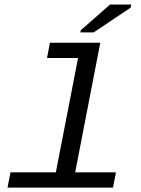

<svg xmlns="http://www.w3.org/2000/svg" viewBox="-20 -853 640 873"><path d="M321.8 -69.3H507.3L493.7 0H14.2L27.8 -69.3H233.9L335 -589.4H193.8L207 -658.7H436ZM345.2 -705.6 347.2 -715.3 480.5 -832.5H576.7L574.2 -818.4L405.8 -705.6Z"/></svg>

Font: Liberation Mono
Style: Italic
Weight: 400
Italic angle: -12°
Monospace: yes
Designer: Steve Matteson
Foundry: Ascender Corporation
Version: Version 2.1.5